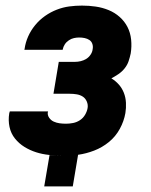

<svg xmlns="http://www.w3.org/2000/svg" viewBox="-20 -548 540 686"><path d="M138 118 157 6Q169 7 180 7.5Q191 8 202 8H204Q179 8 155 5.5Q131 3 109 -4Q87 -11 67.5 -23Q48 -35 33.5 -53Q19 -71 14 -94.5Q9 -118 13 -143L15 -150H152L151 -148Q149 -137 155.5 -127.5Q162 -118 172 -113.5Q182 -109 193 -107.5Q204 -106 216 -106Q228 -106 241 -108.5Q254 -111 265.5 -118.5Q277 -126 284 -138Q291 -150 293 -162Q295 -174 290 -185.5Q285 -197 275.5 -203Q266 -209 254 -211Q242 -213 229 -213H171L190 -327H248Q258 -327 268.5 -329.5Q279 -332 288 -337.5Q297 -343 303.5 -352.5Q310 -362 311 -372Q313 -382 310 -391Q307 -400 299.5 -405Q292 -410 282.5 -412Q273 -414 263 -414Q254 -414 244.5 -412Q235 -410 226 -404Q217 -398 211.5 -389.5Q206 -381 204 -371V-370H67L68 -374Q71 -396 80.5 -417.5Q90 -439 105.5 -458Q121 -477 141 -491Q161 -505 183 -513.5Q205 -522 227.5 -525Q250 -528 273 -528Q298 -528 322 -524.5Q346 -521 368 -512Q390 -503 407.5 -487.5Q425 -472 435.5 -451.5Q446 -431 448.5 -406.5Q451 -382 447 -357Q444 -343 439.5 -329.5Q435 -316 425.5 -304Q416 -292 403.5 -283.5Q391 -275 378 -268Q393 -259 404.5 -246Q416 -233 422.5 -216.5Q429 -200 430 -181Q431 -162 428 -144Q423 -115 408 -87.5Q393 -60 369 -40.5Q345 -21 316.5 -10Q288 1 259 5L240 118Z"/></svg>

Font: Iosevka Term Curly Heavy
Style: Italic
Weight: 900
Italic angle: -9°
Designer: Belleve Invis
Foundry: Belleve Invis
Version: Version 32.3.0